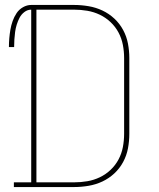

<svg xmlns="http://www.w3.org/2000/svg" viewBox="-20 -755 640 775"><path d="M36 0V-19H106V-716Q91 -716 78.5 -706.5Q66 -697 59 -683.5Q52 -670 47.5 -655.5Q43 -641 41 -626Q39 -611 38 -595.5Q37 -580 37 -565H16Q16 -583 17.5 -600.5Q19 -618 22 -635.5Q25 -653 31 -670Q37 -687 47 -702Q57 -717 73 -726Q89 -735 106 -735H279Q308 -735 337.5 -730Q367 -725 393.5 -712.5Q420 -700 441.5 -680Q463 -660 477 -634Q491 -608 496.5 -579Q502 -550 502 -521V-215Q502 -185 496.5 -156Q491 -127 477 -101Q463 -75 441.5 -55Q420 -35 393.5 -22.5Q367 -10 337.5 -5Q308 0 279 0ZM279 -19Q306 -19 332.5 -23.5Q359 -28 383 -39.5Q407 -51 426.5 -69.5Q446 -88 458.5 -111.5Q471 -135 476 -161.5Q481 -188 481 -215V-521Q481 -547 476 -573.5Q471 -600 458.5 -623.5Q446 -647 426.5 -665.5Q407 -684 383 -695.5Q359 -707 332.5 -711.5Q306 -716 279 -716H127V-19Z"/></svg>

Font: Iosevka Curly Slab ThEx
Style: Regular
Weight: 100
Width: 7
Monospace: yes
Designer: Belleve Invis
Foundry: Belleve Invis
Version: Version 11.1.0; ttfautohint (v1.8.3)